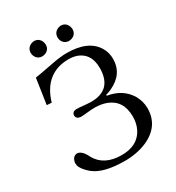

<svg xmlns="http://www.w3.org/2000/svg" viewBox="-193 -921 963 1050"><g transform="rotate(-30 289.0 -396.0)"><path d="M43.9 -115.2Q49.8 -150.9 77.1 -154.8Q106.4 -154.8 130.4 -108.4Q131.8 -105.5 132.8 -103Q176.3 -24.4 287.1 -23.9Q389.2 -23.9 427.7 -99.6Q444.8 -133.8 444.8 -175.8Q444.8 -278.3 361.8 -310.5Q329.1 -322.8 287.1 -323.2Q270 -323.2 238.3 -319.8Q210.9 -316.9 198.2 -316.9Q170.4 -318.8 168.9 -341.8Q170.4 -365.2 198.2 -366.2Q211.9 -366.2 243.2 -362.8Q274.9 -359.9 288.1 -359.9Q415.5 -359.9 420.9 -487.3Q420.9 -493.2 420.9 -498Q420.9 -583.5 355.5 -612.8Q329.1 -624 295.9 -624Q145.5 -622.6 98.1 -463.9L67.9 -465.8L91.8 -626Q106.9 -627.4 212.4 -647.9Q265.6 -658.2 304.2 -658.2Q439.5 -658.2 488.8 -577.6Q508.8 -544.4 508.8 -504.9Q508.8 -408.7 412.6 -364.7Q395.5 -356.9 377.9 -352.1V-346.2Q470.7 -331.5 514.2 -259.8Q536.6 -221.2 537.1 -176.8Q537.1 -64 425.8 -14.6Q364.7 11.7 288.1 12.2Q154.3 12.2 94.7 -35.2Q91.8 -37.6 89.8 -39.1Q50.8 -73.7 45.4 -99.1Q43.9 -107.4 43.9 -115.2ZM134.8 -755.9Q134.8 -786.1 162.1 -799.3Q171.9 -803.7 182.1 -804.2Q211.9 -804.2 224.6 -775.9Q228.5 -765.6 229 -755.9Q229 -725.1 200.7 -712.9Q191.4 -709.5 182.1 -709Q151.4 -709 138.7 -737.3Q134.8 -746.6 134.8 -755.9ZM304.2 -755.9Q304.2 -786.1 331.1 -799.3Q340.8 -803.7 351.1 -804.2Q380.9 -804.2 393.6 -775.9Q397.5 -765.6 397.9 -755.9Q397.9 -725.1 369.6 -712.9Q360.4 -709.5 351.1 -709Q320.3 -709 307.6 -737.3Q304.2 -746.6 304.2 -755.9Z"/></g></svg>

Font: Linux Libertine Display O
Style: Regular
Weight: 400
Designer: Philipp H. Poll
Foundry: Philipp H. Poll
Version: Version 5.0.9